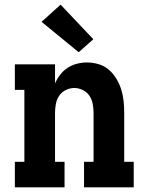

<svg xmlns="http://www.w3.org/2000/svg" viewBox="-20 -807 640 827"><path d="M44 0V-110H85V-420H44V-530H217V-448Q226 -468 239.5 -485.5Q253 -503 271.5 -515Q290 -527 311.5 -532.5Q333 -538 354 -538Q380 -538 405 -530.5Q430 -523 449 -506.5Q468 -490 481.5 -467.5Q495 -445 502.5 -420.5Q510 -396 512.5 -371Q515 -346 515 -320V-110H556V0H342V-110H383V-320Q383 -339 379.5 -358.5Q376 -378 365.5 -394Q355 -410 337 -419Q319 -428 300 -428Q281 -428 263 -419Q245 -410 234.5 -394Q224 -378 220.5 -358.5Q217 -339 217 -320V-110H258V0ZM319 -582 159 -713 241 -787 382 -638Z"/></svg>

Font: Iosevka Slab XBdEx
Style: Regular
Weight: 800
Width: 7
Monospace: yes
Designer: Belleve Invis
Foundry: Belleve Invis
Version: Version 11.1.0; ttfautohint (v1.8.3)